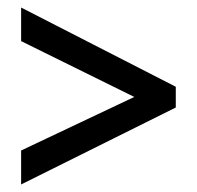

<svg xmlns="http://www.w3.org/2000/svg" viewBox="-20 -612 521 509"><path d="M36 -213 336 -355 36 -503V-592L446 -382V-327L36 -123Z"/></svg>

Font: Noto Sans Condensed Medium
Style: Regular
Weight: 500
Width: 3
Designer: Monotype Design Team
Foundry: Monotype Imaging Inc.
Version: Version 2.013; ttfautohint (v1.8.4.7-5d5b)